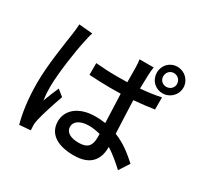

<svg xmlns="http://www.w3.org/2000/svg" viewBox="-185 -1066 1370 1332"><g transform="rotate(30 500.0 -400.0)"><path d="M873 -849C813 -849 768 -803 768 -743C768 -683 813 -637 873 -637C932 -637 980 -684 980 -743C980 -802 932 -849 873 -849ZM873 -689C842 -689 819 -712 819 -743C819 -774 842 -799 873 -799C904 -799 929 -774 929 -743C929 -712 904 -689 873 -689ZM135 -763C134 -735 131 -708 127 -681C116 -602 84 -413 84 -266C84 -129 102 -23 122 49L211 42C210 30 209 16 209 5C208 -7 211 -27 214 -40C225 -91 257 -192 284 -266L234 -306C218 -269 198 -222 183 -181C178 -217 176 -250 176 -285C176 -392 206 -597 225 -677C228 -693 237 -738 245 -753ZM885 -611C834 -600 782 -593 722 -588C723 -635 724 -676 725 -701C726 -723 728 -743 731 -762H618C621 -743 623 -716 623 -699C623 -674 624 -633 624 -582C596 -581 569 -581 541 -581C481 -581 427 -584 371 -589V-495C431 -492 483 -489 540 -489C568 -489 596 -489 624 -490C627 -413 630 -329 633 -260C608 -264 582 -266 553 -266C421 -266 342 -198 342 -107C342 -11 418 44 555 44C694 44 737 -34 737 -126V-129C782 -101 826 -64 873 -21L926 -103C875 -148 817 -199 733 -232C730 -308 725 -395 722 -495C779 -500 834 -506 885 -514ZM637 -148C637 -85 616 -49 541 -49C477 -49 434 -71 434 -118C434 -159 477 -188 545 -188C577 -188 606 -183 637 -175Z"/></g></svg>

Font: Spoqa Han Sans Neo Medium
Style: Regular
Weight: 500
Designer: [Spoqa Han Sans Neo] Dong-huui Kim  Younghwa Kang  Yujin Lee  [Noto Sans] Ryoko NISHIZUKA  (kana & ideographs); Paul D. 
Foundry: Spoqa (http://www.spoqa-han-sans.com)
Version: Version 1.000